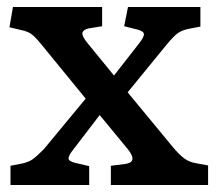

<svg xmlns="http://www.w3.org/2000/svg" viewBox="-20 -529 618 549"><path d="M10 0V-55L46 -62Q62 -66 72.5 -73Q83 -80 105 -102L225 -247L104 -395Q84 -420 72.5 -429.5Q61 -439 41 -443L7 -451L17 -509H272V-454L235 -448Q219 -445 216 -436Q213 -427 230 -406L306 -313L377 -404Q392 -423 391.5 -431.5Q391 -440 371 -445L335 -454L346 -509H553V-453L517 -446Q499 -442 487.5 -433.5Q476 -425 457 -402L345 -265L473 -110Q492 -87 507 -76Q522 -65 542 -62L575 -56V0H297V-55L337 -60Q376 -65 345 -103L265 -200L190 -102Q177 -86 176 -77Q175 -68 196 -63L235 -54V0Z"/></svg>

Font: Literata Medium
Style: Regular
Weight: 500
Designer: Latin by Veronika Burian and Jose Scaglione. Greek by Irene Vlachou. Cyrillic by Vera Evstafieva.
Foundry: TypeTogether
Version: Version 3.103; ttfautohint (v1.8.4.7-5d5b);gftools[0.9.29]